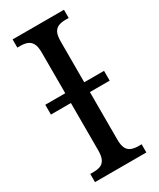

<svg xmlns="http://www.w3.org/2000/svg" viewBox="-185 -773 687 832"><g transform="rotate(-30 159.0 -357.0)"><path d="M31 0V-41H48Q66 -41 80.5 -46Q95 -51 103.5 -66.5Q112 -82 112 -111V-349H12V-398H112V-601Q112 -632 103.5 -647Q95 -662 80.5 -667.5Q66 -673 48 -673H31V-714H288V-673H270Q252 -673 237.5 -667.5Q223 -662 215 -647Q207 -632 207 -601V-398H306V-349H207V-112Q207 -82 215 -67Q223 -52 238 -46.5Q253 -41 270 -41H288V0Z"/></g></svg>

Font: Noto Serif Condensed
Style: Regular
Weight: 400
Width: 3
Designer: Monotype Design Team
Foundry: Monotype Imaging Inc.
Version: Version 2.015